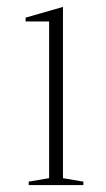

<svg xmlns="http://www.w3.org/2000/svg" viewBox="-20 -535 306 555"><path d="M63 0V-10L122 -20V-473H54V-484L162 -515V-20L221 -10V0Z"/></svg>

Font: Kalnia Thin ExtraLight
Style: Regular
Weight: 250
Version: Version 1.105